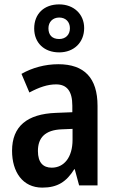

<svg xmlns="http://www.w3.org/2000/svg" viewBox="-20 -912 531 876"><path d="M250 -673C317 -673 364 -718 364 -784C364 -848 316 -892 250 -892C181 -892 136 -849 136 -782C136 -717 181 -673 250 -673ZM250 -734C217 -734 201 -753 201 -783C201 -812 221 -832 250 -832C280 -832 299 -812 299 -783C299 -753 279 -734 250 -734ZM246 -619C186 -619 127 -603 78 -575L114 -490C159 -514 197 -527 236 -527C286 -527 310 -495 310 -430V-400L235 -397C104 -392 35 -336 35 -224C35 -128 83 -56 173 -56C243 -56 283 -83 319 -140H321L341 -66H425V-429C425 -556 365 -619 246 -619ZM262 -322 311 -324V-274C311 -194 272 -147 216 -147C177 -147 153 -170 153 -223C153 -283 185 -319 262 -322Z"/></svg>

Font: Noto Sans Malayalam UI Condensed SemiBold
Style: Regular
Weight: 600
Width: 3
Designer: Jelle Bosma - Monotype Design Team
Foundry: Monotype Imaging Inc.
Version: Version 2.104